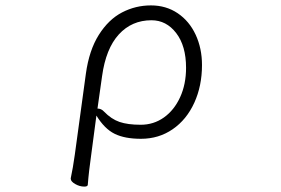

<svg xmlns="http://www.w3.org/2000/svg" viewBox="-20 -501 1040 711"><path d="M257 72 298 -228Q310 -315 346 -372Q382 -429 432 -455Q482 -481 539 -481Q595 -481 638 -452Q681 -423 704.5 -372.5Q728 -322 728 -260Q728 -183 699.5 -120.5Q671 -58 619.5 -22.5Q568 13 502 13Q442 13 404.5 -5.5Q367 -24 337 -73L317 78Q314 98 310.5 128Q307 158 305 184Q304 190 292 190Q275 190 258.5 180.5Q242 171 242 161V159Q250 122 257 72ZM365 -88Q392 -60 422.5 -49.5Q453 -39 501 -39Q549 -39 587 -66Q625 -93 647 -141Q669 -189 669 -250Q669 -331 632.5 -378.5Q596 -426 541 -426Q468 -426 420 -373.5Q372 -321 358 -219L341 -99Q355 -99 365 -88Z"/></svg>

Font: JyunsaiKaai Light
Style: Regular
Weight: 300
Designer: Fontworks Inc.
Version: Version 0.030;April 7, 2024;FontCreator 14.0.0.2901 64-bit